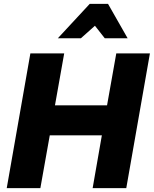

<svg xmlns="http://www.w3.org/2000/svg" viewBox="-20 -979 800 999"><path d="M15 0H190L239 -275H510L462 0H637L760 -701H585L537 -431H266L314 -701H138ZM542 -959H447L281 -780H401L474 -845L525 -780H644Z"/></svg>

Font: Geom ExtraBold
Style: Bold Italic
Weight: 800
Italic angle: -10°
Version: Version 1.102